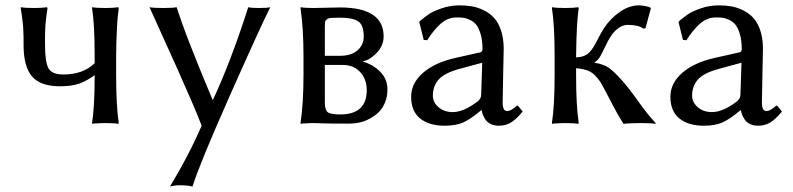

<svg xmlns="http://www.w3.org/2000/svg" viewBox="-20 -459 2956 716"><path d="M67.9 -291Q67.9 -307.1 67.9 -319.1Q67.9 -331.1 67.1 -342.5Q66.4 -354 66.2 -359.9Q65.9 -365.7 64.5 -376.7Q63 -387.7 62.7 -391.4Q62.5 -395 60.3 -409.4Q58.1 -423.8 57.1 -429.2L58.1 -432.1Q71.8 -429.2 106.9 -429.2Q122.1 -429.2 134 -429.9Q146 -430.7 150.4 -431.6L154.8 -432.1L157.2 -429.2Q156.7 -425.3 155 -413.8Q153.3 -402.3 153.1 -399.9Q152.8 -397.5 151.9 -388.9Q150.9 -380.4 150.6 -377.9Q150.4 -375.5 149.7 -368.2Q148.9 -360.8 148.9 -356.7Q148.9 -352.5 148.4 -345Q147.9 -337.4 147.9 -330.1Q147.9 -322.8 147.9 -313.7Q147.9 -304.7 147.9 -293Q147.9 -229 160.4 -205.1Q172.9 -181.2 216.8 -181.2Q289.1 -181.2 333 -223.1V-250Q333 -369.1 323.2 -429.2L324.2 -432.1Q337.9 -429.2 373 -429.2Q388.2 -429.2 400.1 -429.9Q412.1 -430.7 416.5 -431.6L420.9 -432.1L422.9 -429.2Q414.6 -376.5 413.1 -250V-179.2Q413.1 -63.5 422.9 0L420.9 2.9Q407.2 0 373 0Q357.4 0 345.2 1Q333 1 328.6 2L324.2 2.9L323.2 0Q333 -59.6 333 -178.7Q302.7 -156.7 274.7 -147Q246.6 -137.2 204.1 -137.2Q131.3 -137.2 99.6 -173.8Q67.9 -210.4 67.9 -291Z M537.6 -432.1Q551.8 -429.2 589.8 -429.2Q625.5 -429.2 638.7 -432.1Q644 -415.5 650.4 -397.2Q656.7 -378.9 661.9 -364.5Q667 -350.1 675 -328.9Q683.1 -307.6 687.5 -296.4Q691.9 -285.2 701.7 -260.7Q711.4 -236.3 714.6 -228Q717.8 -219.7 729.2 -191.9Q740.7 -164.1 742.9 -158.7Q745.1 -153.3 758.1 -122.1Q771 -90.8 772.5 -87.4H774.4Q839.4 -225.6 905.8 -432.1Q915.5 -429.2 944.8 -429.2Q978 -429.2 987.8 -432.1Q946.3 -348.6 834.5 -96.4Q722.7 155.8 697.8 236.8Q681.6 231.9 648.9 231.9Q629.9 231.9 613.8 236.8Q684.6 119.6 731.9 9.8Q719.7 -23.4 690.7 -90.3Q661.6 -157.2 637.9 -210Q614.3 -262.7 578.1 -342.3Q542 -421.9 537.6 -432.1Z M1150.4 0Q1134.8 0 1122.6 1Q1110.4 1 1106 2L1101.6 2.9L1100.6 0Q1111.8 -72.8 1111.8 -180.2V-249Q1111.8 -352.5 1100.6 -429.2L1101.6 -432.1Q1115.2 -429.2 1150.4 -429.2Q1168.9 -429.2 1198.7 -430.2Q1228.5 -431.2 1247.6 -431.2Q1410.6 -431.2 1410.6 -323.2Q1410.6 -288.6 1384.5 -261.5Q1358.4 -234.4 1334.5 -231V-229Q1372.1 -217.8 1398.4 -190.9Q1424.8 -164.1 1424.8 -125Q1424.8 -98.6 1415.8 -76.7Q1406.7 -54.7 1392.1 -40.5Q1377.4 -26.4 1358.6 -16.4Q1339.8 -6.3 1321 -2.2Q1302.2 2 1283.7 2Q1210.9 2 1183.3 1Q1155.8 0 1150.4 0ZM1191.4 -216.8V-77.1Q1191.4 -49.3 1201.9 -40.8Q1212.4 -32.2 1248.5 -32.2Q1347.7 -32.2 1347.7 -123Q1347.7 -163.1 1323.5 -189.9Q1299.3 -216.8 1257.8 -216.8ZM1191.4 -251H1248.5Q1290.5 -251 1313.5 -271.5Q1336.4 -292 1336.4 -323.2Q1336.4 -366.2 1315.4 -379.6Q1294.4 -393.1 1248.5 -393.1Q1226.6 -393.1 1215.8 -392.3Q1205.1 -391.6 1199 -387Q1192.9 -382.3 1192.1 -377.2Q1191.4 -372.1 1191.4 -358.9Z M1854.5 -76.2Q1854.5 -44.9 1871.1 -44.9Q1877.9 -44.9 1884.3 -48.1Q1890.6 -51.3 1899.7 -58.3Q1908.7 -65.4 1909.2 -65.9L1912.1 -64L1929.2 -43Q1904.3 -13.2 1884.8 -1.7Q1865.2 9.8 1840.3 9.8Q1822.8 9.8 1809.8 3.4Q1796.9 -2.9 1790.3 -13.2Q1783.7 -23.4 1780.5 -31.7Q1777.3 -40 1776.4 -47.9H1774.4Q1733.9 -13.7 1706.5 -2Q1679.2 9.8 1638.2 9.8Q1580.1 9.8 1546.6 -17.3Q1513.2 -44.4 1513.2 -98.1Q1513.2 -148.9 1557.6 -187.5Q1602.1 -226.1 1679.2 -243.2L1772.5 -264.2Q1779.3 -266.6 1779.3 -275.9Q1779.3 -308.1 1772.5 -331.3Q1765.6 -354.5 1756.3 -366.2Q1747.1 -377.9 1732.4 -384.8Q1717.8 -391.6 1707.5 -392.8Q1697.3 -394 1683.1 -394Q1650.4 -394 1624 -371.1Q1597.7 -348.1 1573.2 -309.1L1560.1 -310.1L1543.5 -377L1546.4 -380.9Q1564.5 -396 1579.3 -406.2Q1594.2 -416.5 1626.2 -427.7Q1658.2 -439 1693.4 -439Q1718.3 -439 1740 -435.3Q1761.7 -431.6 1784.2 -420.7Q1806.6 -409.7 1822.5 -392.3Q1838.4 -375 1848.4 -345.5Q1858.4 -315.9 1858.4 -276.9Q1858.4 -273.4 1856.4 -183.1Q1854.5 -92.8 1854.5 -76.2ZM1778.3 -225.1 1693.4 -202.1Q1637.7 -187 1616 -162.6Q1594.2 -138.2 1594.2 -102.1Q1594.2 -77.6 1615.2 -59.3Q1636.2 -41 1668.5 -41Q1708.5 -41 1760.3 -80.1Q1774.4 -90.8 1774.4 -106Z M2048.3 -250Q2048.3 -366.2 2038.1 -429.2L2039.1 -432.1Q2053.2 -429.2 2088.4 -429.2Q2103.5 -429.2 2115.5 -429.9Q2127.4 -430.7 2131.8 -431.6L2136.2 -432.1L2138.2 -429.2Q2129.9 -376.5 2128.4 -250V-245.1Q2147 -245.6 2160.2 -251.5Q2173.3 -257.3 2182.9 -269.3Q2192.4 -281.2 2198.7 -293Q2205.1 -304.7 2214.6 -323Q2224.1 -341.3 2232.4 -354Q2255.4 -389.2 2290.8 -414.1Q2326.2 -439 2362.3 -439Q2379.4 -439 2403.3 -432.1L2407.2 -428.2L2387.2 -354L2379.4 -352.1Q2361.3 -366.2 2321.3 -366.2Q2292 -366.2 2266.1 -335Q2252.9 -318.8 2241 -293.5Q2229 -268.1 2219.2 -250.5Q2209.5 -232.9 2197.3 -227.1V-225.1Q2231 -219.7 2251 -205.6Q2271 -191.4 2300.3 -158.2Q2326.7 -128.4 2361.1 -79.8Q2395.5 -31.2 2425.3 0L2423.3 2.9Q2410.2 0 2371.1 0Q2328.1 0 2305.2 2.9Q2290.5 -20.5 2279.8 -39.8Q2269 -59.1 2257.6 -81.3Q2246.1 -103.5 2241.2 -112.8Q2239.3 -116.7 2234.9 -124.5Q2223.6 -146 2217 -156Q2210.4 -166 2198.2 -178.5Q2186 -190.9 2169.2 -196.8Q2152.3 -202.6 2128.4 -204.6V-179.2Q2128.4 -63.5 2138.2 0L2136.2 2.9Q2122.6 0 2088.4 0Q2072.8 0 2060.5 1Q2047.9 1 2043.5 2L2039.1 2.9L2038.1 0Q2048.3 -63.5 2048.3 -179.2Z M2821.3 -76.2Q2821.3 -44.9 2837.9 -44.9Q2844.7 -44.9 2851.1 -48.1Q2857.4 -51.3 2866.5 -58.3Q2875.5 -65.4 2876 -65.9L2878.9 -64L2896 -43Q2871.1 -13.2 2851.6 -1.7Q2832 9.8 2807.1 9.8Q2789.6 9.8 2776.6 3.4Q2763.7 -2.9 2757.1 -13.2Q2750.5 -23.4 2747.3 -31.7Q2744.1 -40 2743.2 -47.9H2741.2Q2700.7 -13.7 2673.3 -2Q2646 9.8 2605 9.8Q2546.9 9.8 2513.4 -17.3Q2480 -44.4 2480 -98.1Q2480 -148.9 2524.4 -187.5Q2568.8 -226.1 2646 -243.2L2739.3 -264.2Q2746.1 -266.6 2746.1 -275.9Q2746.1 -308.1 2739.3 -331.3Q2732.4 -354.5 2723.1 -366.2Q2713.9 -377.9 2699.2 -384.8Q2684.6 -391.6 2674.3 -392.8Q2664.1 -394 2649.9 -394Q2617.2 -394 2590.8 -371.1Q2564.5 -348.1 2540 -309.1L2526.9 -310.1L2510.3 -377L2513.2 -380.9Q2531.2 -396 2546.1 -406.2Q2561 -416.5 2593 -427.7Q2625 -439 2660.2 -439Q2685.1 -439 2706.8 -435.3Q2728.5 -431.6 2751 -420.7Q2773.4 -409.7 2789.3 -392.3Q2805.2 -375 2815.2 -345.5Q2825.2 -315.9 2825.2 -276.9Q2825.2 -273.4 2823.2 -183.1Q2821.3 -92.8 2821.3 -76.2ZM2745.1 -225.1 2660.2 -202.1Q2604.5 -187 2582.8 -162.6Q2561 -138.2 2561 -102.1Q2561 -77.6 2582 -59.3Q2603 -41 2635.3 -41Q2675.3 -41 2727.1 -80.1Q2741.2 -90.8 2741.2 -106Z"/></svg>

Font: Linux Biolinum
Style: Regular
Weight: 400
Designer: Philipp H. Poll
Foundry: Philipp H. Poll
Version: Version 0.6.4